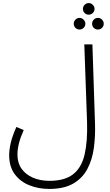

<svg xmlns="http://www.w3.org/2000/svg" viewBox="-20 -1004 717 1255"><path d="M40 11Q40 -25 50 -69Q60 -113 87 -174L135 -154Q94 -63 94 6Q94 61 121 99Q148 137 195.5 157.5Q243 178 304 178Q403 178 458 135Q513 92 533 6Q553 -80 549 -208L531 -714H584L601 -198Q604 -114 593.5 -37Q583 40 551 100.5Q519 161 458.5 196Q398 231 302 231Q232 231 172 207Q112 183 76 134Q40 85 40 11ZM560 -908Q544 -908 533 -919Q522 -930 522 -946Q522 -961 533 -972.5Q544 -984 560 -984Q575 -984 586.5 -972.5Q598 -961 598 -946Q598 -930 586.5 -919Q575 -908 560 -908ZM500 -811Q484 -811 473 -822Q462 -833 462 -849Q462 -864 473 -875.5Q484 -887 500 -887Q515 -887 526.5 -875.5Q538 -864 538 -849Q538 -833 526.5 -822Q515 -811 500 -811ZM620 -811Q604 -811 593 -822Q582 -833 582 -849Q582 -864 593 -875.5Q604 -887 620 -887Q636 -887 647 -875.5Q658 -864 658 -849Q658 -833 647 -822Q636 -811 620 -811Z"/></svg>

Font: Noto Sans Arabic Light
Style: Regular
Weight: 300
Designer: Monotype Design Team, Nadine Chahine, Nizar Qandah and Khaled Hosny
Foundry: Monotype Imaging Inc.
Version: Version 2.012; ttfautohint (v1.8.4.7-5d5b)